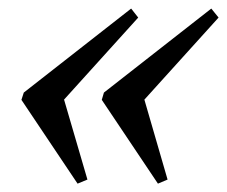

<svg xmlns="http://www.w3.org/2000/svg" viewBox="-20 -445 530 448"><path d="M116.5 -257 184 -26 161 -16.5 30 -212 35.5 -229 286 -425 302.5 -404 90.5 -169.5ZM304 -257 371 -26 348.5 -16.5 217.5 -212 222.5 -229 473 -425 490 -404 278 -169.5Z"/></svg>

Font: Newsreader 24pt
Style: Italic
Weight: 400
Italic angle: -17°
Designer: Hugues Gentile
Foundry: Production Type
Version: Version 1.003